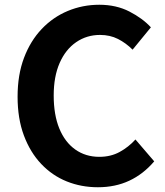

<svg xmlns="http://www.w3.org/2000/svg" viewBox="-20 -774 696 808"><path d="M392 14Q322 14 261 -10.5Q200 -35 153.5 -84Q107 -133 80.5 -204Q54 -275 54 -367Q54 -459 81 -530.5Q108 -602 155.5 -652Q203 -702 265.5 -728Q328 -754 398 -754Q469 -754 524.5 -725.5Q580 -697 615 -659L538 -565Q510 -593 476.5 -610Q443 -627 401 -627Q345 -627 300.5 -596.5Q256 -566 231 -509Q206 -452 206 -372Q206 -291 229.5 -233.5Q253 -176 296.5 -145Q340 -114 398 -114Q446 -114 483.5 -134.5Q521 -155 550 -187L629 -95Q583 -41 524 -13.5Q465 14 392 14Z"/></svg>

Font: Noto Sans KR Thin
Style: Bold
Weight: 700
Version: Version 2.004-H2;hotconv 1.0.118;makeotfexe 2.5.65603